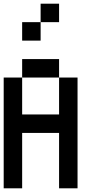

<svg xmlns="http://www.w3.org/2000/svg" viewBox="-20 -1120 540 1040"><path d="M0 -100V-700H100V-500H300V-700H400V-100H300V-400H100V-100ZM100 -700V-800H300V-700ZM100 -900V-1000H200V-900ZM300 -1100V-1000H200V-1100Z"/></svg>

Font: GalmuriMono9 Regular
Style: Regular
Weight: 400
Designer: Lee Minseo (quiple)
Version: Version 2.399;hotconv 1.1.1;makeotfexe 2.6.0 DEVELOPMENT